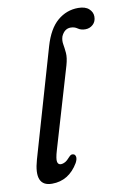

<svg xmlns="http://www.w3.org/2000/svg" viewBox="-84 -777 553 836"><g transform="rotate(-10 192.5 -359.0)"><path d="M321.5 -725.5Q353 -725.5 369 -710.8Q385 -696 385 -676.5Q385 -654.5 370.8 -641.5Q356.5 -628.5 337 -628.5Q317.5 -628.5 304.5 -637.8Q291.5 -647 274.5 -647Q247 -647 233 -615.5Q227.5 -598.5 230.5 -581.5Q233.5 -564.5 235.5 -542.5Q237.5 -520.5 228 -487.5L123 -131.5Q112 -94.5 115 -81.5Q118 -68.5 130.5 -68.5Q139 -68.5 148.8 -73.8Q158.5 -79 171.5 -94Q181 -104.5 189.5 -101.5Q198 -100.5 200.5 -90Q203 -79.5 194 -62.5Q152 8.5 77.5 8.5Q-2.5 8.5 30.5 -106.5L168.5 -583.5Q190 -657.5 230 -691.5Q270 -725.5 321.5 -725.5Z"/></g></svg>

Font: Fraunces 144pt SuperSoft
Style: Italic
Weight: 400
Italic angle: -16°
Version: Version 1.000;[b76b70a41]